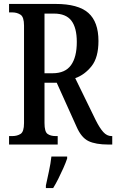

<svg xmlns="http://www.w3.org/2000/svg" viewBox="-20 -734 590 975"><path d="M26 0V-43H43Q67 -43 84.5 -54Q102 -65 102 -109V-604Q102 -648 84 -659.5Q66 -671 43 -671H26V-714H262Q377 -714 428.5 -668.5Q480 -623 480 -526Q480 -442 445 -398Q410 -354 362 -337L466 -124Q486 -84 504.5 -63.5Q523 -43 546 -43H550V0H531Q466 0 429.5 -17.5Q393 -35 369 -90L268 -314H206V-109Q206 -65 221.5 -54Q237 -43 262 -43H273V0ZM247 -362Q311 -362 340.5 -403Q370 -444 370 -521Q370 -593 342.5 -629Q315 -665 254 -665H206V-362ZM213 208Q220 175 228.5 136Q237 97 241 61H321V71Q314 92 302 119Q290 146 276.5 173Q263 200 250 221H213Z"/></svg>

Font: Noto Serif Thai ExtraCondensed Medium
Style: Regular
Weight: 500
Width: 2
Designer: Monotype Design Team
Foundry: Monotype Imaging Inc.
Version: Version 2.002; ttfautohint (v1.8.4.7-5d5b)